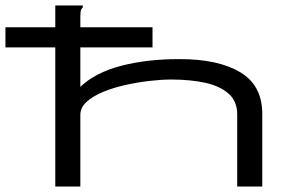

<svg xmlns="http://www.w3.org/2000/svg" viewBox="-76 -685 1096 705"><path d="M127 -665H228V-658Q222 -652 220.5 -645Q219 -638 219 -621V-366Q273 -418 367.5 -443Q462 -468 583 -468Q726 -468 806.5 -419.5Q887 -371 887 -267V0H795V-265Q795 -313 763.5 -341Q732 -369 677.5 -381Q623 -393 553 -393Q518 -393 474 -388Q430 -383 385 -373Q340 -363 302.5 -347.5Q265 -332 242 -311Q219 -290 219 -263V0H127ZM-56 -511V-585H484V-511Z"/></svg>

Font: Inconsolata UltraExpanded
Style: Regular
Weight: 400
Width: 9
Monospace: yes
Designer: Raph Levien, Cyreal, Brenton Simpson
Foundry: Raph Levien, Cyreal, Google
Version: Version 3.000; ttfautohint (v1.8.2.53-6de2)